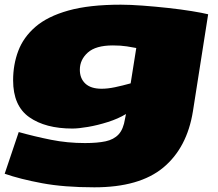

<svg xmlns="http://www.w3.org/2000/svg" viewBox="-28 -580 929 820"><path d="M-8 162 52 -16Q120 3 190 17Q260 31 335 31Q388 31 423 23.5Q458 16 478.5 -6Q499 -28 506 -73L510 -93Q477 -73 433 -59Q389 -45 348 -38Q307 -31 281 -31Q166 -31 97 -79.5Q28 -128 28 -237Q28 -304 50 -362.5Q72 -421 123.5 -465.5Q175 -510 264 -535Q353 -560 488 -560Q528 -560 581.5 -556Q635 -552 690 -546Q745 -540 791 -532.5Q837 -525 861 -519L796 -105Q771 51 669.5 135.5Q568 220 375 220Q246 220 152 202.5Q58 185 -8 162ZM554 -375Q539 -378 513.5 -382Q488 -386 454 -386Q381 -386 347 -355.5Q313 -325 313 -282Q313 -245 336.5 -223Q360 -201 406 -201Q432 -201 463 -207.5Q494 -214 530 -224Z"/></svg>

Font: Georama ExtraExtended Black
Style: Italic
Weight: 900
Width: 8
Italic angle: -9°
Designer: Jean-Baptiste Levee
Foundry: Production Type
Version: Version 1.000